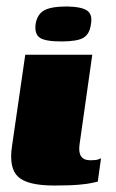

<svg xmlns="http://www.w3.org/2000/svg" viewBox="-20 -568 357 593"><path d="M147 5Q65 5 36 -22Q7 -49 17 -116L58 -399H265L226 -124Q222 -99 230 -86Q238 -73 259 -73Q276 -73 283 -75.5Q290 -78 292 -79L282 -7Q277 -6 264 -3Q251 0 223.5 2.5Q196 5 147 5ZM169 -440Q120 -440 103 -451.5Q86 -463 90 -494Q95 -524 116.5 -536Q138 -548 187 -548Q233 -547 249.5 -535Q266 -523 261 -494Q257 -463 238 -451.5Q219 -440 169 -440Z"/></svg>

Font: Genos Black
Style: Italic
Weight: 900
Italic angle: -8°
Version: Version 1.010